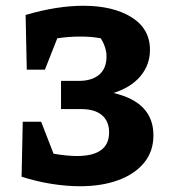

<svg xmlns="http://www.w3.org/2000/svg" viewBox="-20 -636 593 667"><path d="M59 -213H123L166 -102Q214 -94 247 -94Q359 -94 359 -176Q359 -215 334 -236Q309 -257 263 -257H192V-355H254Q299 -355 324.5 -376.5Q350 -398 350 -440Q350 -471 330 -503Q299 -509 259 -509Q220 -509 179 -503L136 -394H73L69 -584Q123 -600 173.5 -608Q224 -616 269 -616Q373 -616 437 -576Q501 -536 501 -463Q501 -411 468 -371.5Q435 -332 374 -313Q513 -281 513 -166Q513 -110 480.5 -70.5Q448 -31 390.5 -10Q333 11 258 11Q212 11 160.5 3Q109 -5 55 -22Z"/></svg>

Font: Piazzolla SC
Style: Bold
Weight: 700
Designer: Juan Pablo del Peral
Foundry: Huerta Tipografica
Version: Version 1.330